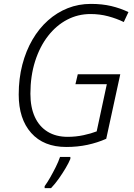

<svg xmlns="http://www.w3.org/2000/svg" viewBox="-20 -744 690 985"><path d="M320 10Q204 10 140 -62Q76 -134 76 -259Q76 -341 94.5 -412Q113 -483 146.5 -540.5Q180 -598 226 -639Q272 -680 327.5 -702Q383 -724 446 -724Q504 -724 550.5 -713Q597 -702 639 -682L615 -631Q578 -649 535 -660.5Q492 -672 444 -672Q380 -672 324.5 -643Q269 -614 226.5 -559.5Q184 -505 160 -429.5Q136 -354 136 -263Q136 -194 158.5 -144.5Q181 -95 224 -68.5Q267 -42 327 -42Q369 -42 408.5 -50.5Q448 -59 476 -70L528 -312H367L379 -363H597L525 -32Q480 -12 429 -1Q378 10 320 10ZM209 211Q223 192 237.5 166.5Q252 141 266 113Q280 85 288 61H341V71Q333 91 317 118Q301 145 282 172Q263 199 242 221H209Z"/></svg>

Font: Noto Sans Display Light
Style: Italic
Weight: 300
Italic angle: -12°
Designer: Monotype Design Team
Foundry: Monotype Imaging Inc.
Version: Version 2.003